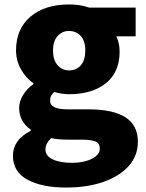

<svg xmlns="http://www.w3.org/2000/svg" viewBox="-20 -603 656 862"><path d="M38 96Q38 25 118 -16V-21Q66 -57 66 -119Q66 -148 84 -177Q102 -206 130 -225V-229Q97 -252 74.5 -291Q52 -330 52 -377Q52 -473 116.5 -528Q181 -583 290 -583Q341 -583 380 -569H589V-440H502Q517 -410 517 -371Q517 -278 455 -229Q393 -180 290 -180Q259 -180 223 -190Q213 -180 209 -172Q205 -164 205 -150Q205 -131 224 -122Q243 -112 289 -112H379Q487 -112 543 -76.5Q599 -41 599 34Q599 94 560 140Q519 187 446 213Q373 239 276 239Q168 239 103 203.5Q38 168 38 96ZM363 -377Q363 -419 342.5 -441.5Q322 -464 290 -464Q259 -464 238.5 -441Q218 -418 218 -377Q218 -334 238.5 -310.5Q259 -287 290 -287Q323 -287 343 -310Q363 -333 363 -377ZM428 65Q428 40 408.5 32Q389 24 345 24H291Q237 24 210 17Q184 41 184 68Q184 97 216.5 112.5Q249 128 304 128Q356 128 392 110Q428 92 428 65Z"/></svg>

Font: Merged Yaku Han JP Black
Style: Regular
Weight: 900
Designer: Ryoko NISHIZUKA 西塚涼子 (kana, bopomofo & ideographs); Paul D. Hunt (Latin, Greek & Cyrillic); Sandoll Communications 산돌커뮤니
Foundry: Adobe
Version: Version 2.004